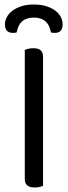

<svg xmlns="http://www.w3.org/2000/svg" viewBox="-20 -827 302 852"><path d="M171 -2Q166 0 156 2.5Q146 5 134 5Q90 5 90 -32V-606Q95 -608 105.5 -610.5Q116 -613 128 -613Q171 -613 171 -576ZM130 -749Q65 -749 54 -683Q50 -682 46 -681.5Q42 -681 37 -681Q21 -681 11.5 -690Q2 -699 2 -719Q2 -735 10 -750.5Q18 -766 34 -778.5Q50 -791 74 -799Q98 -807 130 -807Q163 -807 187 -799Q211 -791 227 -778.5Q243 -766 250.5 -750Q258 -734 258 -719Q258 -681 223 -681Q214 -681 206 -683Q195 -749 130 -749Z"/></svg>

Font: Baloo 2
Style: Regular
Weight: 400
Designer: Sarang Kulkarni and Ek Type
Foundry: Ek Type
Version: Version 1.640;hotconv 1.0.111;makeotfexe 2.5.65597; ttfautoh